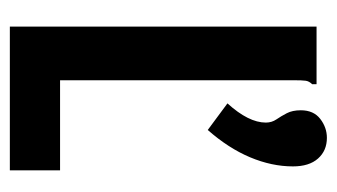

<svg xmlns="http://www.w3.org/2000/svg" viewBox="-167 -517 684 390"><g transform="rotate(90 175.0 -322.0)"><path d="M244 -402 190 -442Q229 -485 229 -520Q229 -532 222.5 -541.5Q216 -551 210 -562.5Q204 -574 204 -591Q204 -617 221.5 -630.5Q239 -644 260 -644Q286 -644 302 -626Q318 -608 318 -575Q318 -532 299.5 -488Q281 -444 244 -402ZM34 -623H151V-614Q145 -608 144 -601Q143 -594 143 -577V-102H326V0H34Z"/></g></svg>

Font: Inconsolata ExtraCondensed Black
Style: Regular
Weight: 900
Width: 2
Monospace: yes
Designer: Raph Levien, Cyreal, Brenton Simpson
Foundry: Raph Levien, Cyreal, Google
Version: Version 3.001; ttfautohint (v1.8.2.53-6de2)